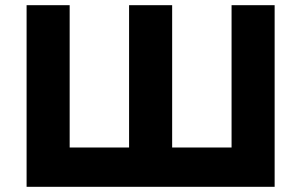

<svg xmlns="http://www.w3.org/2000/svg" viewBox="-20 -720 1161 740"><path d="M82.5 0V-700H248.5V-151.5H477.5V-700H643.5V-151.5H872.5V-700H1038.5V0Z"/></svg>

Font: Geologica Roman
Style: Bold
Weight: 700
Designer: Sindre Bremnes, Frode Helland
Foundry: Monokrom Skriftforlag AS
Version: Version 1.010;gftools[0.9.28]